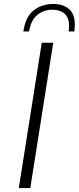

<svg xmlns="http://www.w3.org/2000/svg" viewBox="-20 -950 398 970"><path d="M191 -734H249L133 0H75ZM249 -930Q298 -930 328 -905Q358 -880 358 -826Q358 -817 356 -791H327Q329 -811 329 -819Q329 -861 306 -881Q283 -901 245 -901Q201 -901 168.5 -874.5Q136 -848 127 -791H98Q109 -866 150.5 -898Q192 -930 249 -930Z"/></svg>

Font: Exo Light
Style: Italic
Weight: 300
Italic angle: -9°
Designer: Natanael Gama
Foundry: Natanael Gama
Version: Version 1.500; ttfautohint (v1.6)